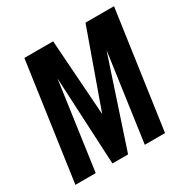

<svg xmlns="http://www.w3.org/2000/svg" viewBox="-139 -714 820 838"><g transform="rotate(-30 271.5 -295.5)"><path d="M6.9 0 90.9 -591H235.9L262.6 -209.1L398.9 -591H542.7L458.7 0H356.6L418.7 -441.6L272.4 0H193.5L171.4 -441.6L109.3 0Z"/></g></svg>

Font: Alumni Sans SC Thin
Style: Italic
Weight: 100
Italic angle: -8°
Designer: Robert E. Leuschke
Foundry: Robert E. Leuschke
Version: Version 1.016